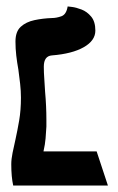

<svg xmlns="http://www.w3.org/2000/svg" viewBox="-20 -576 366 596"><path d="M45 -273Q45 -294 42.5 -316Q40 -338 37 -360Q33 -382 30.5 -403.5Q28 -425 28 -447Q28 -478 44.5 -493Q61 -508 87 -513.5Q113 -519 141 -520Q155 -520 170.5 -525.5Q186 -531 190 -556Q190 -556 203 -554.5Q216 -553 233 -546.5Q250 -540 263 -524.5Q276 -509 276 -481Q276 -450 240 -429.5Q204 -409 141 -404Q116 -402 116 -369Q116 -351 117.5 -331Q119 -311 120 -291Q122 -269 123 -247Q124 -225 124 -205V-183Q123 -165 121.5 -146.5Q120 -128 115 -106H280L315 0H21Q15 -27 15 -66Q15 -82 19 -101.5Q23 -121 28 -143Q34 -170 39.5 -202Q45 -234 45 -273Z"/></svg>

Font: Libertinus Serif SemiBold
Style: Regular
Weight: 600
Designer: Philipp H. Poll, Khaled Hosny
Foundry: Caleb Maclennan
Version: Version 7.051;RELEASE